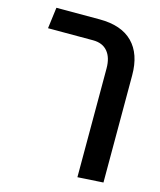

<svg xmlns="http://www.w3.org/2000/svg" viewBox="-117 -684 796 955"><g transform="rotate(15 281.0 -206.5)"><path d="M373 187V-373Q373 -429 347 -460Q321 -491 272 -491H40L54 -600H277Q389 -600 447 -541.5Q505 -483 505 -373V179Z"/></g></svg>

Font: Noto Sans Hebrew Thin SemiBold
Style: Regular
Weight: 600
Version: Version 3.001